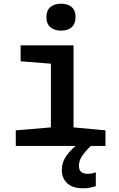

<svg xmlns="http://www.w3.org/2000/svg" viewBox="-20 -786 640 1034"><path d="M309 -621Q274 -621 252 -639Q230 -657 230 -694Q230 -730 251.5 -748Q273 -766 309 -766Q345 -766 366 -748Q387 -730 387 -694Q387 -659 366.5 -640Q346 -621 309 -621ZM65 0V-84L254 -100V-443L91 -456V-542H376V-100L548 -84V0ZM428 228Q371 228 342 201Q313 174 313 130Q313 86 340.5 49Q368 12 409 -17L469 0Q436 32 420.5 56.5Q405 81 405 107Q405 150 452 150Q477 150 496 142V217Q482 221 465.5 224.5Q449 228 428 228Z"/></svg>

Font: Noto Sans Mono SemiBold
Style: Regular
Weight: 600
Designer: Monotype Design Team
Foundry: Monotype Imaging Inc.
Version: Version 2.014; ttfautohint (v1.8.4.7-5d5b)